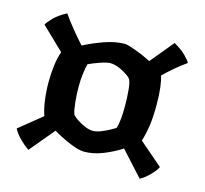

<svg xmlns="http://www.w3.org/2000/svg" viewBox="-80 -632 731 686"><g transform="rotate(15 285.0 -288.5)"><path d="M80 -35Q61 -48 44 -65.5Q27 -83 20 -98L104 -166Q96 -188 91.5 -220.5Q87 -253 87 -288Q87 -320 91 -350.5Q95 -381 103 -402L20 -482Q24 -491 41 -508.5Q58 -526 88 -542Q103 -520 125.5 -492.5Q148 -465 167 -444Q201 -462 241 -476Q281 -490 316 -490Q325 -490 355.5 -479Q386 -468 415 -453L486 -539Q514 -523 530.5 -506.5Q547 -490 550 -482Q531 -469 508.5 -450Q486 -431 469 -414Q474 -401 477.5 -373Q481 -345 481 -310Q481 -264 476.5 -232Q472 -200 463 -172L550 -97Q543 -83 526.5 -66Q510 -49 491 -38L409 -128Q380 -109 344 -94.5Q308 -80 273 -80Q253 -80 219 -94.5Q185 -109 156 -126ZM284 -160Q298 -160 314 -166.5Q330 -173 344 -180.5Q358 -188 364 -192Q369 -206 371 -228Q373 -250 373 -273Q373 -305 370.5 -332.5Q368 -360 363 -370Q361 -376 347.5 -385.5Q334 -395 316.5 -402.5Q299 -410 283 -410Q270 -410 244.5 -401Q219 -392 205 -385Q201 -372 198 -348.5Q195 -325 195 -299Q195 -272 198 -242.5Q201 -213 206 -200Q209 -194 222.5 -184.5Q236 -175 253.5 -167.5Q271 -160 284 -160Z"/></g></svg>

Font: Texturina 72pt Black
Style: Regular
Weight: 900
Designer: Guillermo Torres Carreño
Foundry: Omnibus-Type
Version: Version 1.002; ttfautohint (v1.8.3)